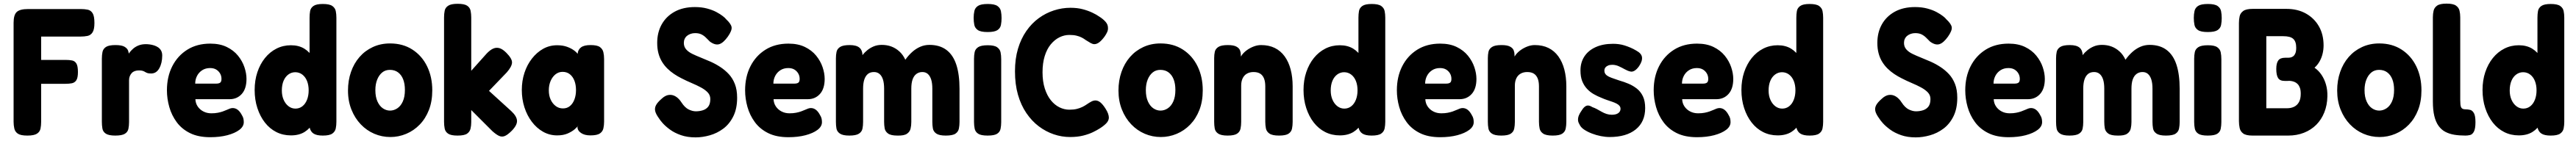

<svg xmlns="http://www.w3.org/2000/svg" viewBox="-20 -740 14211 779"><path d="M131 9Q94 9 78.5 -1.5Q63 -12 59 -30Q55 -48 55 -67V-614Q55 -658 72.5 -674Q90 -690 134 -690H427Q447 -690 464 -686.5Q481 -683 491 -667Q501 -651 501 -613Q501 -577 490.5 -561Q480 -545 462.5 -541.5Q445 -538 425 -538H207V-409H342Q362 -409 377.5 -406Q393 -403 401.5 -389Q410 -375 410 -342Q410 -310 401 -296.5Q392 -283 376.5 -280Q361 -277 341 -277H207V-66Q207 -47 203.5 -29.5Q200 -12 184 -1.5Q168 9 131 9Z M616 9Q580 9 564 -1.5Q548 -12 545 -30Q542 -48 542 -67V-416Q542 -436 545.5 -453Q549 -470 564.5 -480.5Q580 -491 617 -491Q652 -491 667.5 -481.5Q683 -472 687 -459.5Q691 -447 691 -438L682 -428Q685 -436 693 -447.5Q701 -459 714 -470.5Q727 -482 744.5 -489Q762 -496 785 -496Q794 -496 806 -494.5Q818 -493 830.5 -489Q843 -485 853 -478Q863 -471 869 -460Q875 -449 875 -433Q875 -392 859 -363Q843 -334 814 -334Q800 -334 793 -336.5Q786 -339 780.5 -342.5Q775 -346 767.5 -348.5Q760 -351 747 -351Q734 -351 724 -347.5Q714 -344 707 -336.5Q700 -329 696 -319Q692 -309 692 -297V-65Q692 -46 688.5 -28.5Q685 -11 669 -1Q653 9 616 9Z M1140 18Q1074 18 1028.5 -4.5Q983 -27 955 -65Q927 -103 914 -149Q901 -195 901 -241Q901 -316 930.5 -374Q960 -432 1013.5 -465.5Q1067 -499 1140 -499Q1193 -499 1231 -480.5Q1269 -462 1293 -432.5Q1317 -403 1328.5 -369Q1340 -335 1340 -304Q1340 -250 1314 -221Q1288 -192 1247 -192H1058Q1059 -169 1071 -151.5Q1083 -134 1102.5 -124Q1122 -114 1146 -114Q1166 -114 1181.5 -117Q1197 -120 1208.5 -124Q1220 -128 1230 -132.5Q1240 -137 1248 -140Q1256 -143 1264 -143Q1279 -143 1291.5 -133.5Q1304 -124 1314 -105Q1321 -94 1323 -84.5Q1325 -75 1325 -65Q1325 -41 1300.5 -22.5Q1276 -4 1234.5 7Q1193 18 1140 18ZM1057 -278H1172Q1188 -278 1195 -283.5Q1202 -289 1202 -304Q1202 -321 1194 -334.5Q1186 -348 1172.5 -356Q1159 -364 1139 -364Q1114 -364 1095.5 -352Q1077 -340 1067 -320.5Q1057 -301 1057 -278Z M1585 8Q1541 8 1504.5 -10.5Q1468 -29 1441.5 -63Q1415 -97 1400 -143Q1385 -189 1385 -243Q1385 -296 1400 -341Q1415 -386 1442 -419.5Q1469 -453 1505.5 -471.5Q1542 -490 1585 -490Q1628 -490 1658.5 -471.5Q1689 -453 1708 -419.5Q1727 -386 1736 -340.5Q1745 -295 1745 -242Q1745 -189 1737 -144Q1729 -99 1710 -64.5Q1691 -30 1660.5 -11Q1630 8 1585 8ZM1610 -140Q1632 -140 1648.5 -153Q1665 -166 1674 -189Q1683 -212 1683 -241Q1683 -270 1674 -292.5Q1665 -315 1648 -328Q1631 -341 1609 -341Q1588 -341 1571 -328.5Q1554 -316 1544.5 -293.5Q1535 -271 1535 -240Q1535 -211 1545 -188.5Q1555 -166 1572 -153Q1589 -140 1610 -140ZM1761 9Q1727 9 1710 -2Q1693 -13 1688 -37V-642Q1688 -662 1691 -679Q1694 -696 1709.5 -707Q1725 -718 1761 -718Q1798 -718 1813.5 -707Q1829 -696 1832.5 -679Q1836 -662 1836 -642V-67Q1836 -48 1832.5 -30.5Q1829 -13 1813.5 -2Q1798 9 1761 9Z M2134 17Q2087 17 2045 -1Q2003 -19 1970.5 -53Q1938 -87 1919 -134.5Q1900 -182 1900 -240Q1900 -295 1916.5 -342.5Q1933 -390 1963.5 -425Q1994 -460 2037 -480Q2080 -500 2132 -500Q2203 -500 2255.5 -466Q2308 -432 2336.5 -373.5Q2365 -315 2365 -241Q2365 -180 2346.5 -132.5Q2328 -85 2295.5 -51.5Q2263 -18 2221 -0.5Q2179 17 2134 17ZM2132 -129Q2153 -129 2172 -141.5Q2191 -154 2202.5 -179.5Q2214 -205 2214 -243Q2214 -277 2204.5 -301.5Q2195 -326 2176.5 -340Q2158 -354 2131 -354Q2106 -354 2088.5 -339.5Q2071 -325 2061 -300Q2051 -275 2051 -242Q2051 -205 2062.5 -179.5Q2074 -154 2092.5 -141.5Q2111 -129 2132 -129Z M2801 -126Q2831 -98 2832.5 -73.5Q2834 -49 2804 -18Q2781 5 2765 11.5Q2749 18 2733 10.5Q2717 3 2696 -16L2580 -132V-66Q2580 -46 2576 -29Q2572 -12 2557 -1.5Q2542 9 2504 9Q2468 9 2452.5 -1.5Q2437 -12 2433.5 -29.5Q2430 -47 2430 -67V-644Q2430 -664 2433.5 -681Q2437 -698 2453 -708.5Q2469 -719 2505 -719Q2542 -719 2557.5 -708.5Q2573 -698 2576.5 -680.5Q2580 -663 2580 -643V-349L2665 -444Q2684 -464 2701 -471.5Q2718 -479 2735.5 -474Q2753 -469 2773 -449Q2806 -416 2805 -394Q2804 -372 2776 -340L2678 -238Z M3237 8Q3205 8 3185.5 -5.5Q3166 -19 3166 -39L3173 -50Q3167 -40 3151.5 -26.5Q3136 -13 3112 -2.5Q3088 8 3054 8Q3012 8 2976.5 -12Q2941 -32 2914.5 -67Q2888 -102 2873.5 -147Q2859 -192 2859 -243Q2859 -293 2873.5 -337.5Q2888 -382 2915 -416.5Q2942 -451 2977 -470.5Q3012 -490 3054 -490Q3085 -490 3108.5 -481.5Q3132 -473 3148.5 -460.5Q3165 -448 3172 -435L3167 -443Q3169 -466 3186 -478.5Q3203 -491 3238 -491Q3275 -491 3290 -480Q3305 -469 3309 -451.5Q3313 -434 3313 -414V-68Q3313 -48 3309 -30.5Q3305 -13 3289.5 -2.5Q3274 8 3237 8ZM3086 -141Q3109 -141 3125 -154.5Q3141 -168 3149.5 -191Q3158 -214 3158 -242Q3158 -271 3149.5 -293.5Q3141 -316 3124.5 -329.5Q3108 -343 3084 -343Q3062 -343 3045 -329.5Q3028 -316 3018 -293Q3008 -270 3008 -241Q3008 -212 3018 -190Q3028 -168 3045.5 -154.5Q3063 -141 3086 -141Z M3818 19Q3772 19 3736.5 6.5Q3701 -6 3676 -24.5Q3651 -43 3636 -60Q3621 -77 3616 -86Q3599 -109 3595 -126Q3591 -143 3599.5 -159Q3608 -175 3630 -194Q3650 -213 3670 -215.5Q3690 -218 3708 -207Q3726 -196 3740 -174Q3759 -145 3780 -135Q3801 -125 3819 -125Q3840 -125 3858.5 -131Q3877 -137 3888 -151.5Q3899 -166 3899 -193Q3899 -214 3885 -229Q3871 -244 3848 -256.5Q3825 -269 3796.5 -281Q3768 -293 3739 -308Q3719 -318 3699.5 -331Q3680 -344 3663 -360.5Q3646 -377 3633 -398Q3620 -419 3613 -445Q3606 -471 3606 -503Q3606 -561 3631 -605.5Q3656 -650 3702.5 -675.5Q3749 -701 3814 -701Q3851 -701 3881 -693Q3911 -685 3932.5 -673.5Q3954 -662 3968 -651Q3982 -640 3986 -634Q4014 -608 4016.5 -589.5Q4019 -571 3996 -538Q3971 -503 3948.5 -496Q3926 -489 3897 -510Q3886 -521 3875 -532Q3864 -543 3850 -550Q3836 -557 3815 -557Q3802 -557 3790.5 -553Q3779 -549 3770.5 -542Q3762 -535 3757.5 -525Q3753 -515 3753 -503Q3753 -482 3765.5 -467.5Q3778 -453 3799.5 -442.5Q3821 -432 3847.5 -421.5Q3874 -411 3901 -399Q3928 -387 3954 -370Q3980 -353 4001 -330.5Q4022 -308 4034.5 -276Q4047 -244 4047 -200Q4047 -140 4026 -97.5Q4005 -55 3971 -29.5Q3937 -4 3896.5 7.5Q3856 19 3818 19Z M4330 18Q4264 18 4218.5 -4.5Q4173 -27 4145 -65Q4117 -103 4104 -149Q4091 -195 4091 -241Q4091 -316 4120.5 -374Q4150 -432 4203.5 -465.5Q4257 -499 4330 -499Q4383 -499 4421 -480.5Q4459 -462 4483 -432.5Q4507 -403 4518.5 -369Q4530 -335 4530 -304Q4530 -250 4504 -221Q4478 -192 4437 -192H4248Q4249 -169 4261 -151.5Q4273 -134 4292.5 -124Q4312 -114 4336 -114Q4356 -114 4371.5 -117Q4387 -120 4398.5 -124Q4410 -128 4420 -132.5Q4430 -137 4438 -140Q4446 -143 4454 -143Q4469 -143 4481.5 -133.5Q4494 -124 4504 -105Q4511 -94 4513 -84.5Q4515 -75 4515 -65Q4515 -41 4490.5 -22.5Q4466 -4 4424.5 7Q4383 18 4330 18ZM4247 -278H4362Q4378 -278 4385 -283.5Q4392 -289 4392 -304Q4392 -321 4384 -334.5Q4376 -348 4362.5 -356Q4349 -364 4329 -364Q4304 -364 4285.5 -352Q4267 -340 4257 -320.5Q4247 -301 4247 -278Z M4666 9Q4630 9 4614 -2Q4598 -13 4595 -30Q4592 -47 4592 -67V-417Q4592 -437 4595.5 -453.5Q4599 -470 4615 -480.5Q4631 -491 4668 -491Q4705 -491 4722 -476.5Q4739 -462 4739 -429L4729 -419Q4732 -427 4741 -438.5Q4750 -450 4765 -462.5Q4780 -475 4800 -483.5Q4820 -492 4845 -492Q4874 -492 4898 -483Q4922 -474 4942 -456Q4962 -438 4975 -410Q4992 -434 5012.5 -452.5Q5033 -471 5057 -481.5Q5081 -492 5108 -492Q5165 -492 5202 -464Q5239 -436 5256.5 -382Q5274 -328 5274 -249V-66Q5274 -47 5270.5 -29.5Q5267 -12 5251.5 -1.5Q5236 9 5198 9Q5162 9 5146 -2Q5130 -13 5127 -30.5Q5124 -48 5124 -67V-250Q5124 -281 5117.5 -301Q5111 -321 5099 -331.5Q5087 -342 5069 -342Q5050 -342 5036 -331.5Q5022 -321 5015 -301Q5008 -281 5008 -250V-66Q5008 -47 5004 -29.5Q5000 -12 4984 -1Q4968 10 4931 9Q4895 9 4879.5 -2.5Q4864 -14 4861 -31Q4858 -48 4858 -67V-250Q4858 -281 4851.5 -301Q4845 -321 4832.5 -331.5Q4820 -342 4802 -342Q4781 -342 4768 -331Q4755 -320 4748.5 -300Q4742 -280 4742 -250V-66Q4742 -46 4738.5 -29Q4735 -12 4719 -1.5Q4703 9 4666 9Z M5429 9Q5392 9 5376.5 -1.5Q5361 -12 5357.5 -29.5Q5354 -47 5354 -66V-415Q5354 -435 5357.5 -452Q5361 -469 5377 -479.5Q5393 -490 5430 -490Q5466 -490 5481.5 -479Q5497 -468 5500.5 -451Q5504 -434 5504 -413V-65Q5504 -46 5500.5 -28.5Q5497 -11 5481.5 -1Q5466 9 5429 9ZM5429 -563Q5391 -563 5375 -574Q5359 -585 5355.5 -603Q5352 -621 5352 -641Q5352 -662 5356 -679.5Q5360 -697 5376 -707.5Q5392 -718 5430 -718Q5467 -718 5483 -707Q5499 -696 5502.5 -678Q5506 -660 5506 -640Q5506 -620 5502.5 -602Q5499 -584 5483 -573.5Q5467 -563 5429 -563Z M5884 17Q5838 17 5794 2Q5750 -13 5711.5 -42Q5673 -71 5643 -115Q5613 -159 5596.5 -216.5Q5580 -274 5580 -346Q5580 -415 5596.5 -470.5Q5613 -526 5642.5 -568.5Q5672 -611 5711 -639.5Q5750 -668 5795 -682.5Q5840 -697 5886 -697Q5924 -697 5954 -689Q5984 -681 6007 -670Q6030 -659 6044 -649Q6065 -636 6079 -620.5Q6093 -605 6093 -587Q6094 -575 6089 -563.5Q6084 -552 6075 -539Q6059 -517 6045 -506.5Q6031 -496 6018 -496Q6009 -496 5998 -502Q5987 -508 5970 -519Q5961 -526 5948.5 -532.5Q5936 -539 5919.5 -543Q5903 -547 5880 -547Q5852 -547 5825.5 -534Q5799 -521 5777.5 -495Q5756 -469 5744 -430Q5732 -391 5732 -341Q5732 -290 5744.5 -251Q5757 -212 5778 -186Q5799 -160 5825.5 -147Q5852 -134 5880 -134Q5903 -134 5920 -138Q5937 -142 5951.5 -149Q5966 -156 5977 -164Q5990 -173 6001.5 -179Q6013 -185 6024 -185Q6038 -185 6051.5 -174Q6065 -163 6080 -139Q6089 -125 6093.5 -112.5Q6098 -100 6098 -89Q6097 -72 6082.5 -57.5Q6068 -43 6047 -30Q6033 -21 6010.5 -10Q5988 1 5956.5 9Q5925 17 5884 17Z M6385 17Q6338 17 6296 -1Q6254 -19 6221.5 -53Q6189 -87 6170 -134.5Q6151 -182 6151 -240Q6151 -295 6167.5 -342.5Q6184 -390 6214.5 -425Q6245 -460 6288 -480Q6331 -500 6383 -500Q6454 -500 6506.5 -466Q6559 -432 6587.5 -373.5Q6616 -315 6616 -241Q6616 -180 6597.5 -132.5Q6579 -85 6546.5 -51.5Q6514 -18 6472 -0.5Q6430 17 6385 17ZM6383 -129Q6404 -129 6423 -141.5Q6442 -154 6453.5 -179.5Q6465 -205 6465 -243Q6465 -277 6455.5 -301.5Q6446 -326 6427.5 -340Q6409 -354 6382 -354Q6357 -354 6339.5 -339.5Q6322 -325 6312 -300Q6302 -275 6302 -242Q6302 -205 6313.5 -179.5Q6325 -154 6343.5 -141.5Q6362 -129 6383 -129Z M6753 9Q6717 9 6701 -2Q6685 -13 6682 -30.5Q6679 -48 6679 -67V-419Q6679 -438 6682.5 -454Q6686 -470 6702 -480.5Q6718 -491 6754 -491Q6786 -491 6801.5 -482.5Q6817 -474 6821.5 -462Q6826 -450 6826 -439.5Q6826 -429 6827 -425L6820 -407Q6822 -423 6833 -437.5Q6844 -452 6861 -464Q6878 -476 6898 -483.5Q6918 -491 6938 -491Q6981 -491 7013.5 -475Q7046 -459 7068 -428.5Q7090 -398 7101 -356Q7112 -314 7112 -263V-66Q7112 -47 7108.5 -29.5Q7105 -12 7089.5 -1.5Q7074 9 7037 9Q7000 9 6984 -2Q6968 -13 6964.5 -30.5Q6961 -48 6961 -67V-263Q6961 -289 6954 -306.5Q6947 -324 6933 -333Q6919 -342 6896 -342Q6875 -342 6859.5 -333Q6844 -324 6836 -307Q6828 -290 6828 -267V-66Q6828 -47 6824.5 -29.5Q6821 -12 6805.5 -1.5Q6790 9 6753 9Z M7372 8Q7328 8 7291.5 -10.5Q7255 -29 7228.5 -63Q7202 -97 7187 -143Q7172 -189 7172 -243Q7172 -296 7187 -341Q7202 -386 7229 -419.5Q7256 -453 7292.5 -471.5Q7329 -490 7372 -490Q7415 -490 7445.5 -471.5Q7476 -453 7495 -419.5Q7514 -386 7523 -340.5Q7532 -295 7532 -242Q7532 -189 7524 -144Q7516 -99 7497 -64.5Q7478 -30 7447.5 -11Q7417 8 7372 8ZM7397 -140Q7419 -140 7435.5 -153Q7452 -166 7461 -189Q7470 -212 7470 -241Q7470 -270 7461 -292.5Q7452 -315 7435 -328Q7418 -341 7396 -341Q7375 -341 7358 -328.5Q7341 -316 7331.5 -293.5Q7322 -271 7322 -240Q7322 -211 7332 -188.5Q7342 -166 7359 -153Q7376 -140 7397 -140ZM7548 9Q7514 9 7497 -2Q7480 -13 7475 -37V-642Q7475 -662 7478 -679Q7481 -696 7496.5 -707Q7512 -718 7548 -718Q7585 -718 7600.5 -707Q7616 -696 7619.5 -679Q7623 -662 7623 -642V-67Q7623 -48 7619.5 -30.5Q7616 -13 7600.5 -2Q7585 9 7548 9Z M7926 18Q7860 18 7814.5 -4.5Q7769 -27 7741 -65Q7713 -103 7700 -149Q7687 -195 7687 -241Q7687 -316 7716.5 -374Q7746 -432 7799.5 -465.5Q7853 -499 7926 -499Q7979 -499 8017 -480.5Q8055 -462 8079 -432.5Q8103 -403 8114.5 -369Q8126 -335 8126 -304Q8126 -250 8100 -221Q8074 -192 8033 -192H7844Q7845 -169 7857 -151.5Q7869 -134 7888.5 -124Q7908 -114 7932 -114Q7952 -114 7967.5 -117Q7983 -120 7994.5 -124Q8006 -128 8016 -132.5Q8026 -137 8034 -140Q8042 -143 8050 -143Q8065 -143 8077.5 -133.5Q8090 -124 8100 -105Q8107 -94 8109 -84.5Q8111 -75 8111 -65Q8111 -41 8086.5 -22.5Q8062 -4 8020.5 7Q7979 18 7926 18ZM7843 -278H7958Q7974 -278 7981 -283.5Q7988 -289 7988 -304Q7988 -321 7980 -334.5Q7972 -348 7958.5 -356Q7945 -364 7925 -364Q7900 -364 7881.5 -352Q7863 -340 7853 -320.5Q7843 -301 7843 -278Z M8263 9Q8227 9 8211 -2Q8195 -13 8192 -30.5Q8189 -48 8189 -67V-419Q8189 -438 8192.5 -454Q8196 -470 8212 -480.5Q8228 -491 8264 -491Q8296 -491 8311.5 -482.5Q8327 -474 8331.5 -462Q8336 -450 8336 -439.5Q8336 -429 8337 -425L8330 -407Q8332 -423 8343 -437.5Q8354 -452 8371 -464Q8388 -476 8408 -483.5Q8428 -491 8448 -491Q8491 -491 8523.5 -475Q8556 -459 8578 -428.5Q8600 -398 8611 -356Q8622 -314 8622 -263V-66Q8622 -47 8618.5 -29.5Q8615 -12 8599.5 -1.5Q8584 9 8547 9Q8510 9 8494 -2Q8478 -13 8474.5 -30.5Q8471 -48 8471 -67V-263Q8471 -289 8464 -306.5Q8457 -324 8443 -333Q8429 -342 8406 -342Q8385 -342 8369.5 -333Q8354 -324 8346 -307Q8338 -290 8338 -267V-66Q8338 -47 8334.5 -29.5Q8331 -12 8315.5 -1.5Q8300 9 8263 9Z M8861 17Q8838 17 8812.5 12Q8787 7 8762.5 -2.5Q8738 -12 8719.5 -24.5Q8701 -37 8694 -54Q8687 -65 8686.5 -77Q8686 -89 8691 -102Q8696 -115 8707 -130Q8719 -150 8732.5 -155.5Q8746 -161 8766 -148Q8778 -144 8791 -137Q8804 -130 8817 -122.5Q8830 -115 8844 -110.5Q8858 -106 8873 -106Q8896 -106 8908.5 -115Q8921 -124 8921 -139Q8921 -148 8915.5 -155Q8910 -162 8899.5 -167.5Q8889 -173 8876 -177.5Q8863 -182 8848 -187Q8833 -192 8817 -199Q8794 -208 8773 -220Q8752 -232 8735.5 -250Q8719 -268 8709.5 -292Q8700 -316 8700 -351Q8700 -395 8721.5 -428Q8743 -461 8783.5 -479.5Q8824 -498 8880 -498Q8895 -498 8911 -496Q8927 -494 8943 -489Q8959 -484 8975.5 -477Q8992 -470 9007 -461Q9037 -445 9039.5 -423.5Q9042 -402 9023 -374Q9011 -357 8998.5 -349.5Q8986 -342 8975 -345Q8961 -348 8945 -357Q8929 -366 8911.5 -374Q8894 -382 8875 -382Q8862 -382 8852.5 -378Q8843 -374 8837.5 -367Q8832 -360 8832 -350Q8832 -338 8838.5 -330Q8845 -322 8856.5 -316.5Q8868 -311 8883 -306Q8898 -301 8915 -295Q8940 -288 8965 -277.5Q8990 -267 9011 -250.5Q9032 -234 9044.5 -208Q9057 -182 9057 -143Q9057 -67 9005 -25Q8953 17 8861 17Z M9343 18Q9277 18 9231.5 -4.5Q9186 -27 9158 -65Q9130 -103 9117 -149Q9104 -195 9104 -241Q9104 -316 9133.5 -374Q9163 -432 9216.5 -465.5Q9270 -499 9343 -499Q9396 -499 9434 -480.5Q9472 -462 9496 -432.5Q9520 -403 9531.5 -369Q9543 -335 9543 -304Q9543 -250 9517 -221Q9491 -192 9450 -192H9261Q9262 -169 9274 -151.5Q9286 -134 9305.5 -124Q9325 -114 9349 -114Q9369 -114 9384.5 -117Q9400 -120 9411.5 -124Q9423 -128 9433 -132.5Q9443 -137 9451 -140Q9459 -143 9467 -143Q9482 -143 9494.5 -133.5Q9507 -124 9517 -105Q9524 -94 9526 -84.5Q9528 -75 9528 -65Q9528 -41 9503.5 -22.5Q9479 -4 9437.5 7Q9396 18 9343 18ZM9260 -278H9375Q9391 -278 9398 -283.5Q9405 -289 9405 -304Q9405 -321 9397 -334.5Q9389 -348 9375.5 -356Q9362 -364 9342 -364Q9317 -364 9298.5 -352Q9280 -340 9270 -320.5Q9260 -301 9260 -278Z M9788 8Q9744 8 9707.5 -10.5Q9671 -29 9644.5 -63Q9618 -97 9603 -143Q9588 -189 9588 -243Q9588 -296 9603 -341Q9618 -386 9645 -419.5Q9672 -453 9708.5 -471.5Q9745 -490 9788 -490Q9831 -490 9861.5 -471.5Q9892 -453 9911 -419.5Q9930 -386 9939 -340.5Q9948 -295 9948 -242Q9948 -189 9940 -144Q9932 -99 9913 -64.5Q9894 -30 9863.5 -11Q9833 8 9788 8ZM9813 -140Q9835 -140 9851.5 -153Q9868 -166 9877 -189Q9886 -212 9886 -241Q9886 -270 9877 -292.5Q9868 -315 9851 -328Q9834 -341 9812 -341Q9791 -341 9774 -328.5Q9757 -316 9747.5 -293.5Q9738 -271 9738 -240Q9738 -211 9748 -188.5Q9758 -166 9775 -153Q9792 -140 9813 -140ZM9964 9Q9930 9 9913 -2Q9896 -13 9891 -37V-642Q9891 -662 9894 -679Q9897 -696 9912.5 -707Q9928 -718 9964 -718Q10001 -718 10016.5 -707Q10032 -696 10035.5 -679Q10039 -662 10039 -642V-67Q10039 -48 10035.5 -30.5Q10032 -13 10016.5 -2Q10001 9 9964 9Z M10550 19Q10504 19 10468.5 6.5Q10433 -6 10408 -24.5Q10383 -43 10368 -60Q10353 -77 10348 -86Q10331 -109 10327 -126Q10323 -143 10331.5 -159Q10340 -175 10362 -194Q10382 -213 10402 -215.5Q10422 -218 10440 -207Q10458 -196 10472 -174Q10491 -145 10512 -135Q10533 -125 10551 -125Q10572 -125 10590.5 -131Q10609 -137 10620 -151.5Q10631 -166 10631 -193Q10631 -214 10617 -229Q10603 -244 10580 -256.5Q10557 -269 10528.5 -281Q10500 -293 10471 -308Q10451 -318 10431.5 -331Q10412 -344 10395 -360.5Q10378 -377 10365 -398Q10352 -419 10345 -445Q10338 -471 10338 -503Q10338 -561 10363 -605.5Q10388 -650 10434.5 -675.5Q10481 -701 10546 -701Q10583 -701 10613 -693Q10643 -685 10664.5 -673.5Q10686 -662 10700 -651Q10714 -640 10718 -634Q10746 -608 10748.5 -589.5Q10751 -571 10728 -538Q10703 -503 10680.5 -496Q10658 -489 10629 -510Q10618 -521 10607 -532Q10596 -543 10582 -550Q10568 -557 10547 -557Q10534 -557 10522.5 -553Q10511 -549 10502.5 -542Q10494 -535 10489.5 -525Q10485 -515 10485 -503Q10485 -482 10497.5 -467.5Q10510 -453 10531.5 -442.5Q10553 -432 10579.5 -421.5Q10606 -411 10633 -399Q10660 -387 10686 -370Q10712 -353 10733 -330.5Q10754 -308 10766.5 -276Q10779 -244 10779 -200Q10779 -140 10758 -97.5Q10737 -55 10703 -29.5Q10669 -4 10628.5 7.5Q10588 19 10550 19Z M11062 18Q10996 18 10950.5 -4.5Q10905 -27 10877 -65Q10849 -103 10836 -149Q10823 -195 10823 -241Q10823 -316 10852.5 -374Q10882 -432 10935.5 -465.5Q10989 -499 11062 -499Q11115 -499 11153 -480.5Q11191 -462 11215 -432.5Q11239 -403 11250.5 -369Q11262 -335 11262 -304Q11262 -250 11236 -221Q11210 -192 11169 -192H10980Q10981 -169 10993 -151.5Q11005 -134 11024.5 -124Q11044 -114 11068 -114Q11088 -114 11103.5 -117Q11119 -120 11130.5 -124Q11142 -128 11152 -132.5Q11162 -137 11170 -140Q11178 -143 11186 -143Q11201 -143 11213.5 -133.5Q11226 -124 11236 -105Q11243 -94 11245 -84.5Q11247 -75 11247 -65Q11247 -41 11222.5 -22.5Q11198 -4 11156.5 7Q11115 18 11062 18ZM10979 -278H11094Q11110 -278 11117 -283.5Q11124 -289 11124 -304Q11124 -321 11116 -334.5Q11108 -348 11094.5 -356Q11081 -364 11061 -364Q11036 -364 11017.5 -352Q10999 -340 10989 -320.5Q10979 -301 10979 -278Z M11398 9Q11362 9 11346 -2Q11330 -13 11327 -30Q11324 -47 11324 -67V-417Q11324 -437 11327.5 -453.5Q11331 -470 11347 -480.5Q11363 -491 11400 -491Q11437 -491 11454 -476.5Q11471 -462 11471 -429L11461 -419Q11464 -427 11473 -438.5Q11482 -450 11497 -462.5Q11512 -475 11532 -483.5Q11552 -492 11577 -492Q11606 -492 11630 -483Q11654 -474 11674 -456Q11694 -438 11707 -410Q11724 -434 11744.5 -452.5Q11765 -471 11789 -481.5Q11813 -492 11840 -492Q11897 -492 11934 -464Q11971 -436 11988.5 -382Q12006 -328 12006 -249V-66Q12006 -47 12002.5 -29.5Q11999 -12 11983.5 -1.5Q11968 9 11930 9Q11894 9 11878 -2Q11862 -13 11859 -30.5Q11856 -48 11856 -67V-250Q11856 -281 11849.5 -301Q11843 -321 11831 -331.5Q11819 -342 11801 -342Q11782 -342 11768 -331.5Q11754 -321 11747 -301Q11740 -281 11740 -250V-66Q11740 -47 11736 -29.5Q11732 -12 11716 -1Q11700 10 11663 9Q11627 9 11611.5 -2.5Q11596 -14 11593 -31Q11590 -48 11590 -67V-250Q11590 -281 11583.5 -301Q11577 -321 11564.5 -331.5Q11552 -342 11534 -342Q11513 -342 11500 -331Q11487 -320 11480.5 -300Q11474 -280 11474 -250V-66Q11474 -46 11470.5 -29Q11467 -12 11451 -1.5Q11435 9 11398 9Z M12161 9Q12124 9 12108.5 -1.5Q12093 -12 12089.5 -29.5Q12086 -47 12086 -66V-415Q12086 -435 12089.5 -452Q12093 -469 12109 -479.5Q12125 -490 12162 -490Q12198 -490 12213.5 -479Q12229 -468 12232.5 -451Q12236 -434 12236 -413V-65Q12236 -46 12232.5 -28.5Q12229 -11 12213.5 -1Q12198 9 12161 9ZM12161 -563Q12123 -563 12107 -574Q12091 -585 12087.5 -603Q12084 -621 12084 -641Q12084 -662 12088 -679.5Q12092 -697 12108 -707.5Q12124 -718 12162 -718Q12199 -718 12215 -707Q12231 -696 12234.5 -678Q12238 -660 12238 -640Q12238 -620 12234.5 -602Q12231 -584 12215 -573.5Q12199 -563 12161 -563Z M12408 9Q12372 9 12356.5 -2.5Q12341 -14 12337 -32.5Q12333 -51 12333 -71V-613Q12333 -633 12337 -650.5Q12341 -668 12357 -679.5Q12373 -691 12409 -691H12595Q12657 -691 12703 -665Q12749 -639 12774.5 -594Q12800 -549 12800 -489Q12800 -466 12794.5 -443Q12789 -420 12777.5 -400Q12766 -380 12750 -366Q12773 -350 12789 -326Q12805 -302 12813.5 -272Q12822 -242 12821 -207Q12820 -159 12804 -119Q12788 -79 12759.5 -50.5Q12731 -22 12691.5 -6.5Q12652 9 12605 9ZM12484 -142H12599Q12620 -142 12637 -150Q12654 -158 12664 -175.5Q12674 -193 12674 -222Q12674 -242 12669.5 -254.5Q12665 -267 12657.5 -275Q12650 -283 12640.5 -287Q12631 -291 12621 -292.5Q12611 -294 12602 -293H12585Q12559 -293 12549 -309Q12539 -325 12539 -359Q12539 -391 12550 -406Q12561 -421 12588 -421H12603Q12610 -421 12618 -422.5Q12626 -424 12633 -429.5Q12640 -435 12644.5 -446Q12649 -457 12649 -477Q12649 -510 12633 -525Q12617 -540 12578 -540H12484Z M13109 17Q13062 17 13020 -1Q12978 -19 12945.5 -53Q12913 -87 12894 -134.5Q12875 -182 12875 -240Q12875 -295 12891.5 -342.5Q12908 -390 12938.5 -425Q12969 -460 13012 -480Q13055 -500 13107 -500Q13178 -500 13230.5 -466Q13283 -432 13311.5 -373.5Q13340 -315 13340 -241Q13340 -180 13321.5 -132.5Q13303 -85 13270.5 -51.5Q13238 -18 13196 -0.5Q13154 17 13109 17ZM13107 -129Q13128 -129 13147 -141.5Q13166 -154 13177.5 -179.5Q13189 -205 13189 -243Q13189 -277 13179.5 -301.5Q13170 -326 13151.5 -340Q13133 -354 13106 -354Q13081 -354 13063.5 -339.5Q13046 -325 13036 -300Q13026 -275 13026 -242Q13026 -205 13037.5 -179.5Q13049 -154 13067.5 -141.5Q13086 -129 13107 -129Z M13583 9Q13549 9 13521.5 4.5Q13494 0 13472 -11.5Q13450 -23 13434.5 -44.5Q13419 -66 13411 -99Q13403 -132 13403 -180V-644Q13403 -664 13407 -681Q13411 -698 13426.5 -709Q13442 -720 13479 -720Q13515 -720 13530.5 -709Q13546 -698 13550 -681Q13554 -664 13554 -644V-188Q13554 -173 13555 -163Q13556 -153 13559 -147Q13562 -141 13568 -138.5Q13574 -136 13583 -136Q13596 -136 13608.5 -133Q13621 -130 13629.5 -115Q13638 -100 13638 -65Q13638 -29 13629.5 -13Q13621 3 13608 6Q13595 9 13583 9Z M13877 8Q13833 8 13796.5 -10.5Q13760 -29 13733.5 -63Q13707 -97 13692 -143Q13677 -189 13677 -243Q13677 -296 13692 -341Q13707 -386 13734 -419.5Q13761 -453 13797.5 -471.5Q13834 -490 13877 -490Q13920 -490 13950.5 -471.5Q13981 -453 14000 -419.5Q14019 -386 14028 -340.5Q14037 -295 14037 -242Q14037 -189 14029 -144Q14021 -99 14002 -64.5Q13983 -30 13952.5 -11Q13922 8 13877 8ZM13902 -140Q13924 -140 13940.5 -153Q13957 -166 13966 -189Q13975 -212 13975 -241Q13975 -270 13966 -292.5Q13957 -315 13940 -328Q13923 -341 13901 -341Q13880 -341 13863 -328.5Q13846 -316 13836.5 -293.5Q13827 -271 13827 -240Q13827 -211 13837 -188.5Q13847 -166 13864 -153Q13881 -140 13902 -140ZM14053 9Q14019 9 14002 -2Q13985 -13 13980 -37V-642Q13980 -662 13983 -679Q13986 -696 14001.5 -707Q14017 -718 14053 -718Q14090 -718 14105.5 -707Q14121 -696 14124.5 -679Q14128 -662 14128 -642V-67Q14128 -48 14124.5 -30.5Q14121 -13 14105.5 -2Q14090 9 14053 9Z"/></svg>

Font: Fredoka SemiCondensed SemiBold
Style: Regular
Weight: 600
Width: 4
Designer: Ben Nathan
Foundry: Milena B. Brandão, Ben Nathan
Version: Version 2.001